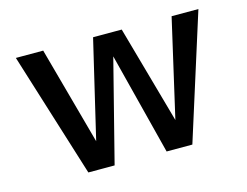

<svg xmlns="http://www.w3.org/2000/svg" viewBox="-73 -585 900 699"><g transform="rotate(-15 377.5 -235.5)"><path d="M181 0 34 -471H137L260 -22H219L325 -471H400L280 0ZM476 0 356 -471H433L559 -22H518L621 -471H722L573 0Z"/></g></svg>

Font: Ysabeau SC SemiBold
Style: Regular
Weight: 600
Designer: Christian Thalmann (Catharsis Fonts)
Version: Version 2.001;gftools[0.9.30]; featfreeze: smcp